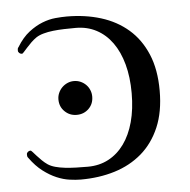

<svg xmlns="http://www.w3.org/2000/svg" viewBox="-41 -494 540 547"><g transform="rotate(-5 229.0 -220.0)"><path d="M125 -219.7Q125 -229.5 128.9 -238.3Q132.8 -247.1 139.4 -253.7Q146 -260.3 154.8 -264.2Q163.6 -268.1 173.3 -268.1Q183.6 -268.1 192.4 -264.2Q201.2 -260.3 207.8 -253.7Q214.4 -247.1 218 -238.3Q221.7 -229.5 221.7 -219.7Q221.7 -198.7 207.8 -185.1Q193.8 -171.4 173.3 -171.4Q153.3 -171.4 139.2 -185.1Q125 -198.7 125 -219.7ZM78.1 -401.4Q70.3 -396 62.7 -388.7Q55.2 -381.3 49.1 -374.5Q43 -367.7 38.8 -363Q34.7 -358.4 33.2 -358.4Q28.8 -358.4 25.4 -361.3Q22 -364.3 22 -368.2Q22 -370.1 22.2 -373Q22.5 -376 24.9 -378.4Q41 -404.8 60.3 -419.7Q79.6 -434.6 98.9 -442.1Q118.2 -449.7 136.5 -451.4Q154.8 -453.1 168.9 -453.1Q221.7 -453.1 266.6 -439.2Q311.5 -425.3 344.5 -396.7Q377.4 -368.2 396 -324.2Q414.6 -280.3 414.6 -219.7Q414.6 -159.2 395.8 -115.2Q377 -71.3 343.8 -42.7Q310.5 -14.2 265.9 -0.5Q221.2 13.2 168.9 13.2Q154.8 13.2 137 10.7Q119.1 8.3 100.1 0.2Q81.1 -7.8 61.8 -22.5Q42.5 -37.1 24.9 -61.5Q22.5 -64 22.2 -66.9Q22 -69.8 22 -71.8Q22 -75.7 25.4 -78.6Q28.8 -81.5 33.2 -81.5Q34.7 -81.5 38.8 -76.9Q43 -72.3 49.1 -65.4Q55.2 -58.6 62.7 -51.3Q70.3 -43.9 78.1 -38.6Q86.9 -32.7 99.4 -29.3Q111.8 -25.9 126.7 -24.2Q141.6 -22.5 158.4 -22Q175.3 -21.5 191.9 -21.5Q224.6 -21.5 251 -35.4Q277.3 -49.3 295.9 -75Q314.5 -100.6 324.5 -137.2Q334.5 -173.8 334.5 -219.7Q334.5 -265.6 324.5 -302.2Q314.5 -338.9 295.9 -364.7Q277.3 -390.6 251 -404.5Q224.6 -418.5 191.9 -418.5Q175.3 -418.5 158.4 -418Q141.6 -417.5 126.7 -415.8Q111.8 -414.1 99.4 -410.6Q86.9 -407.2 78.1 -401.4Z"/></g></svg>

Font: Cardo
Style: Bold
Weight: 700
Designer: David J. Perry
Foundry: David J. Perry
Version: Version 1.0011